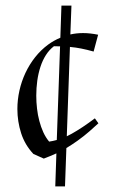

<svg xmlns="http://www.w3.org/2000/svg" viewBox="-20 -556 414 685"><path d="M331.1 -116.2Q317.9 -104 299.3 -87.6Q280.8 -71.3 256.3 -53.7Q237.8 -40.5 216.8 -27.8L211.9 108.9H177.2L181.2 -8.8Q159.7 1 136.2 9.8L99.1 -6.8Q68.8 -39.1 55.4 -80.8Q42 -122.6 42 -167Q42 -199.7 49.3 -232.7Q56.6 -265.6 70.8 -295.9Q85 -326.2 105.5 -352.1Q126 -377.9 151.9 -397Q171.9 -411.6 195.3 -421.4L199.2 -536.1H234.9L231 -433.1Q252.9 -438 276.4 -438Q301.3 -438 330.1 -432.1L314 -372.1Q289.6 -378.9 269.8 -382.8Q250 -386.7 232.9 -388.2L229.5 -388.7L218.3 -69.8Q226.6 -73.7 235.4 -78.6Q273.9 -100.1 318.4 -133.8ZM172.4 -391.1Q155.8 -378.4 143.8 -359.6Q131.8 -340.8 124.3 -317.6Q116.7 -294.4 113 -268.1Q109.4 -241.7 109.4 -214.8Q109.4 -191.4 112.1 -168.5Q114.7 -145.5 120.4 -124.3Q126 -103 134.5 -84.2Q143.1 -65.4 155.3 -50.8Q168.9 -52.7 182.6 -56.6L194.3 -390.6Q183.1 -391.1 172.4 -391.1Z"/></svg>

Font: Simonetta
Style: Italic
Weight: 400
Italic angle: -2°
Designer: Gayaneh Bagdasaryan
Foundry: BrownFox
Version: Version 1.001